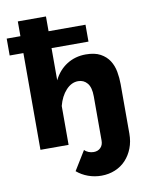

<svg xmlns="http://www.w3.org/2000/svg" viewBox="-120 -801 836 1075"><g transform="rotate(-10 298.0 -264.0)"><path d="M563 -3Q563 42 548.5 79.5Q534 117 508.5 144.5Q483 172 447 187Q411 202 369 202Q330 202 294 189Q258 176 230 152L297 43Q306 53 320 58.5Q334 64 349 64Q373 64 388 49Q403 34 403 9V-243Q403 -294 383 -318Q363 -342 331 -342Q293 -342 262 -308.5Q231 -275 217 -221V0H57V-550H-21V-646H57V-730H217V-646H427V-550H217V-367Q244 -422 291.5 -452Q339 -482 399 -482Q450 -482 482 -464.5Q514 -447 532 -419Q550 -391 556.5 -355.5Q563 -320 563 -284Z"/></g></svg>

Font: Boldmen
Style: Bold
Weight: 700
Designer: Matt McInerney, Pablo Impallari, Rodrigo Fuenzalida
Foundry: LIVING CONCEPT
Version: Version 1.000